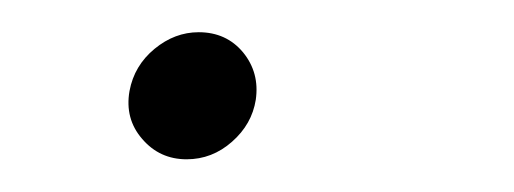

<svg xmlns="http://www.w3.org/2000/svg" viewBox="-20 -93 316 118"><path d="M94.7 4.9Q78.1 4.9 67.4 -7.6Q56.6 -20 59.6 -37.1Q62.5 -52.7 75 -63Q87.4 -73.2 102.1 -73.2Q119.1 -73.2 129.4 -60.8Q139.6 -48.3 137.2 -31.7Q134.8 -16.6 122.6 -5.9Q110.4 4.9 94.7 4.9Z"/></svg>

Font: Inter ExtraLight
Style: Italic
Weight: 250
Italic angle: -9.3988°
Designer: Rasmus Andersson
Foundry: rsms
Version: Version 4.001;git-66647c0bb